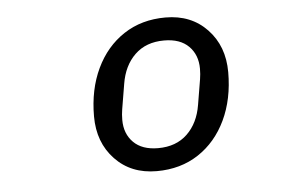

<svg xmlns="http://www.w3.org/2000/svg" viewBox="-36 -757 673 455"><g transform="rotate(-5 300.0 -529.5)"><path d="M183 -491Q183 -555 206.5 -604.5Q230 -654 272.5 -682Q315 -710 372 -710Q433 -710 471 -670Q509 -630 509 -568Q509 -504 485.5 -454.5Q462 -405 419.5 -377Q377 -349 320 -349Q259 -349 221 -389Q183 -429 183 -491ZM431 -497 441 -557Q443 -569 443 -582Q443 -615 422.5 -635.5Q402 -656 364 -656Q321 -656 294.5 -630.5Q268 -605 261 -562L251 -502Q249 -490 249 -477Q249 -444 269.5 -423.5Q290 -403 328 -403Q371 -403 397.5 -428.5Q424 -454 431 -497Z"/></g></svg>

Font: iA Writer Mono V
Style: Regular
Weight: 400
Italic angle: -9.5°
Designer: Mike Abbink, Paul van der Laan, Pieter van Rosmalen
Foundry: Bold Monday
Version: Version 2.000